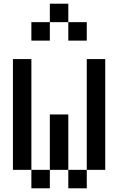

<svg xmlns="http://www.w3.org/2000/svg" viewBox="-20 -1020 640 1040"><path d="M450 -100V0H350V-100H250V0H150V-100H50V-700H150V-100H250V-400H350V-100H450V-700H550V-100ZM150 -800V-900H250V-1000H350V-900H450V-800H350V-900H250V-800Z"/></svg>

Font: Matrix Sans
Style: Regular
Weight: 400
Designer: Brad Neil
Version: Version 1.100